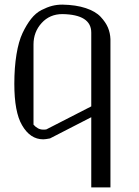

<svg xmlns="http://www.w3.org/2000/svg" viewBox="-20 -603 602 831"><path d="M250 -542Q195.3 -542 160.2 -503.4Q125 -464.8 125 -410.2V-63.5Q143.6 -42 167 -42Q176.8 -42 180.7 -43L375 -142.6V-461.9Q375 -540 250 -542ZM250 -583Q308.6 -582 351.1 -567.9Q393.6 -553.7 415.5 -530.3Q437.5 -506.8 447.3 -483.4Q457 -460 458 -433.6V208H375V-95.7L196.3 -3.9Q176.8 0 167 0Q110.4 0 75.2 -61.5Q42 -118.2 42 -240.2Q42 -310.5 51.3 -367.2Q60.5 -423.8 77.6 -460Q94.7 -496.1 114.7 -521.5Q134.8 -546.9 159.7 -559.6Q184.6 -572.3 205.6 -577.6Q226.6 -583 250 -583Z"/></svg>

Font: wanta
Style: Medium
Weight: 500
Version: Version 0.91